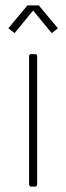

<svg xmlns="http://www.w3.org/2000/svg" viewBox="-20 -693 246 713"><path d="M96 0Q89 0 88 -8V-484Q88 -492 96 -492H110Q118 -492 118 -484V-8Q118 -1 110 0ZM172 -570 103 -654 34 -570 11 -588 82 -673H124L195 -588Z"/></svg>

Font: YamahaIndonesia935. App Thin
Style: Regular
Weight: 100
Designer: Dalton Maag Ltd
Foundry: Dalton Maag Ltd
Version: Version 1.002